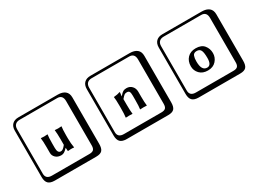

<svg xmlns="http://www.w3.org/2000/svg" viewBox="-48 -1542 3396 2541"><g transform="rotate(-30 1650.0 -271.0)"><path d="M588 -91Q557 -58 536.5 -46.5Q516 -35 492 -35Q439 -35 407 -65.5Q375 -96 375 -137V-230Q375 -315 368 -364L369 -367Q394 -364 419 -364L470 -367L471 -364Q464 -325 464 -230V-162Q464 -83 512 -83Q517 -83 522.5 -84Q528 -85 533 -87.5Q538 -90 542 -92Q546 -94 551 -99Q556 -104 559 -106Q562 -108 567.5 -114.5Q573 -121 574.5 -122.5Q576 -124 581.5 -131Q587 -138 588 -139V-230Q588 -315 581 -364L582 -367Q607 -364 632 -364L683 -367L684 -364Q677 -325 677 -230V-187Q677 -107 689 -43L688 -40Q673 -43 640 -43Q615 -43 600 -40Q593 -40 593 -43L590 -91ZM249 -718Q204 -718 180 -694Q156 -670 156 -625V53Q156 136 249 136H821Q866 136 885 117Q904 98 904 53V-625Q904 -718 821 -718ZM1000 84Q1000 153 973.5 182.5Q947 212 881 212H249Q181 212 150.5 181.5Q120 151 120 84V-625Q120 -687 154 -720.5Q188 -754 249 -754H851Q921 -754 960.5 -722Q1000 -690 1000 -625Z M1793 -180Q1793 -91 1800 -41L1799 -39Q1774 -41 1748 -41L1698 -39L1697 -41Q1704 -82 1704 -180V-246Q1704 -289 1694.5 -306.5Q1685 -324 1657 -324Q1633 -324 1618.5 -313.5Q1604 -303 1574 -268V-180Q1574 -91 1581 -41L1580 -39Q1555 -41 1530 -41L1478 -39V-41Q1485 -89 1485 -180V-221Q1485 -316 1478 -353L1479 -355Q1536 -359 1572 -374Q1579 -374 1579 -366L1572 -312H1574Q1608 -352 1628.5 -363Q1649 -374 1680 -374Q1730 -374 1761.5 -340Q1793 -306 1793 -255ZM1349 -718Q1304 -718 1280 -694Q1256 -670 1256 -625V53Q1256 136 1349 136H1921Q1966 136 1985 117Q2004 98 2004 53V-625Q2004 -718 1921 -718ZM2100 84Q2100 153 2073.5 182.5Q2047 212 1981 212H1349Q1281 212 1250.5 181.5Q1220 151 1220 84V-625Q1220 -687 1254 -720.5Q1288 -754 1349 -754H1951Q2021 -754 2060.5 -722Q2100 -690 2100 -625Z M2563 -197Q2563 -275 2609.5 -324Q2656 -373 2736 -373Q2823 -373 2864 -322.5Q2905 -272 2905 -204Q2905 -138 2860 -87Q2815 -36 2734 -36Q2654 -36 2608.5 -83.5Q2563 -131 2563 -197ZM2730 -335Q2707 -335 2692 -326Q2677 -317 2670.5 -298.5Q2664 -280 2661.5 -261.5Q2659 -243 2659 -215Q2659 -74 2744 -74Q2809 -74 2809 -184Q2809 -266 2792.5 -300.5Q2776 -335 2730 -335ZM2449 -718Q2404 -718 2380 -694Q2356 -670 2356 -625V53Q2356 136 2449 136H3021Q3066 136 3085 117Q3104 98 3104 53V-625Q3104 -718 3021 -718ZM3200 84Q3200 153 3173.5 182.5Q3147 212 3081 212H2449Q2381 212 2350.5 181.5Q2320 151 2320 84V-625Q2320 -687 2354 -720.5Q2388 -754 2449 -754H3051Q3121 -754 3160.5 -722Q3200 -690 3200 -625Z"/></g></svg>

Font: Libertinus Keyboard
Style: Regular
Weight: 700
Designer: Philipp H. Poll
Foundry: Khaled Hosny
Version: Version 6.7